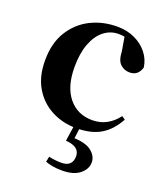

<svg xmlns="http://www.w3.org/2000/svg" viewBox="-147 -656 865 1006"><g transform="rotate(20 286.0 -153.0)"><path d="M311 17Q236 17 173.5 -15.5Q111 -48 74 -110Q37 -172 37 -262Q37 -358 78 -424Q119 -490 186 -523.5Q253 -557 334 -557Q387 -557 430.5 -537Q474 -517 502 -482Q530 -447 536 -403Q522 -353 474 -353Q444 -353 422.5 -373Q401 -393 399 -443L383 -538L455 -493Q427 -509 403 -516Q379 -523 352 -523Q307 -523 271 -494.5Q235 -466 214.5 -412Q194 -358 194 -282Q194 -172 243.5 -111.5Q293 -51 376 -51Q420 -51 455.5 -70.5Q491 -90 517 -125L536 -112Q500 -46 447 -14.5Q394 17 311 17ZM284 97 299 -4H331L320 82L303 69Q381 69 415.5 95.5Q450 122 450 158Q450 195 416 223Q382 251 318 251Q285 251 262.5 246.5Q240 242 224 236L230 206Q248 210 266 212Q284 214 299 214Q331 214 346.5 199Q362 184 362 156Q362 130 343.5 115Q325 100 284 97Z"/></g></svg>

Font: Noto Serif KR ExtraLight ExtraBold
Style: Regular
Weight: 800
Version: Version 2.003-H1;hotconv 1.1.1;makeotfexe 2.6.0